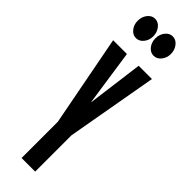

<svg xmlns="http://www.w3.org/2000/svg" viewBox="-279 -810 808 808"><g transform="rotate(45 125.0 -406.0)"><path d="M88 0V-216L10 -623H92L129 -371L162 -623H241L169 -216V0ZM71 -697Q52 -697 38.5 -714Q25 -731 25 -754Q25 -778 38.5 -795Q52 -812 71 -812Q91 -812 104.5 -794.5Q118 -777 118 -754Q118 -731 104.5 -714Q91 -697 71 -697ZM176 -697Q157 -697 143.5 -714Q130 -731 130 -754Q130 -778 143.5 -795Q157 -812 176 -812Q196 -812 209.5 -794.5Q223 -777 223 -754Q223 -731 209.5 -714Q196 -697 176 -697Z"/></g></svg>

Font: Inconsolata UltraCondensed Black
Style: Regular
Weight: 900
Width: 1
Monospace: yes
Designer: Raph Levien, Cyreal, Brenton Simpson
Foundry: Raph Levien, Cyreal, Google
Version: Version 3.001; ttfautohint (v1.8.2.53-6de2)